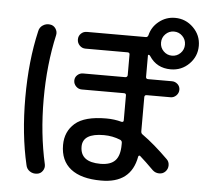

<svg xmlns="http://www.w3.org/2000/svg" viewBox="-59 -914 1119 1038"><g transform="rotate(5 500.0 -394.5)"><path d="M804.2 -663.6Q823.2 -644.5 850.1 -644.5Q877 -644.5 896 -663.6Q915 -682.6 915 -710Q915 -737.3 896 -756.3Q877 -775.4 850.1 -775.4Q823.2 -775.4 804.2 -756.3Q785.2 -737.3 785.2 -710Q785.2 -682.6 804.2 -663.6ZM621.1 -141.6V-151.4Q621.1 -162.1 611.3 -167Q568.4 -184.6 521.5 -184.6Q406.2 -184.6 406.2 -112.3Q406.2 -28.3 515.6 -28.3Q570.3 -28.3 595.7 -55.2Q621.1 -82 621.1 -141.6ZM849.6 -849.6Q907.2 -849.6 948.7 -808.6Q990.2 -767.6 990.2 -710Q990.2 -652.3 949.2 -611.3Q908.2 -570.3 849.6 -570.3Q773.4 -570.3 733.4 -631.8Q728.5 -639.6 721.7 -637.7Q720.7 -636.7 720.7 -634.8V-518.6Q720.7 -506.8 732.4 -506.8H862.3Q879.9 -506.8 893.1 -494.6Q906.2 -482.4 906.2 -464.4Q906.2 -446.3 893.1 -433.1Q879.9 -419.9 862.3 -419.9H732.4Q721.7 -419.9 720.7 -409.2V-222.7Q720.7 -210.9 730.5 -205.1Q793.9 -160.2 870.1 -85Q883.8 -72.3 883.8 -52.2Q883.8 -32.2 870.1 -18.1Q856.4 -3.9 835.9 -4.4Q815.4 -4.9 800.8 -18.6Q756.8 -62.5 725.6 -89.8Q722.7 -91.8 719.7 -90.3Q716.8 -88.9 715.8 -85Q689.5 62.5 526.4 61.5Q418.9 61.5 362.3 17.1Q305.7 -27.3 305.7 -112.3Q305.7 -185.5 357.4 -230.5Q409.2 -275.4 526.4 -275.4Q570.3 -275.4 609.4 -264.6Q614.3 -263.7 617.7 -265.6Q621.1 -267.6 621.1 -273.4V-409.2Q621.1 -419.9 609.4 -419.9H379.9Q362.3 -419.9 349.1 -433.1Q335.9 -446.3 335.9 -464.4Q335.9 -482.4 349.1 -494.6Q362.3 -506.8 379.9 -506.8H609.4Q614.3 -506.8 617.7 -510.3Q621.1 -513.7 621.1 -518.6V-630.9Q621.1 -641.6 609.4 -641.6H380.9Q362.3 -641.6 349.1 -655.3Q335.9 -668.9 335.9 -688Q335.9 -707 349.1 -719.7Q362.3 -732.4 380.9 -732.4H701.2Q710 -732.4 713.9 -743.2Q724.6 -789.1 762.7 -819.3Q800.8 -849.6 849.6 -849.6ZM178.7 54.7Q157.2 57.6 139.6 45.9Q122.1 34.2 118.2 12.7Q80.1 -150.4 80.1 -350.1Q80.1 -549.8 118.2 -712.9Q122.1 -734.4 140.1 -746.1Q158.2 -757.8 178.7 -754.9Q198.2 -752.9 209.5 -736.3Q220.7 -719.7 216.8 -701.2Q179.7 -537.1 179.7 -350.1Q179.7 -163.1 216.8 1Q220.7 19.5 209.5 36.1Q198.2 52.7 178.7 54.7Z"/></g></svg>

Font: Rounded-X Mgen+ 1mn medium
Style: Regular
Weight: 500
Designer: [Source Han Sans]
Ryoko NISHIZUKA  (kana & ideographs); Paul D. Hunt (Latin, Greek & Cyrillic); Wenlong ZHANG  (bopomofo
Version: Version 1.059.20150602